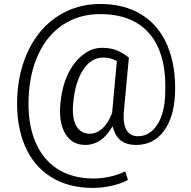

<svg xmlns="http://www.w3.org/2000/svg" viewBox="-20 -711 938 945"><path d="M841.3 -245.6Q835.4 -129.4 784.2 -63Q733.9 2.4 648.9 2.4Q563 2.4 538.6 -74.7L534.2 -89.4L525.4 -76.2Q500 -36.1 467.8 -16.6Q435.5 2.4 401.4 2.4Q368.2 2.4 343.8 -10.7Q319.3 -23.9 302.7 -50.8Q268.1 -105.5 277.3 -203.1Q284.7 -282.2 313.5 -344.2Q328.1 -375 346.4 -399.2Q364.7 -423.3 387.7 -440.9Q410.2 -458.5 433.3 -467Q456.5 -475.6 481 -475.6Q500 -475.6 517.1 -473.1Q534.2 -470.7 549.3 -465.3Q578.1 -455.6 614.3 -427.7L589.4 -161.1Q588.4 -148.4 588.4 -136.7Q588.4 -90.3 606.2 -65.4Q624 -40.5 659.2 -40.5Q688.5 -40.5 712.6 -55.2Q736.8 -69.8 754.9 -98.6Q763.7 -112.8 770.5 -129.2Q777.3 -145.5 782 -163.8Q786.6 -182.1 789.3 -202.4Q792 -222.7 793 -244.6Q802.2 -437.5 720.7 -539.1Q638.7 -641.6 472.2 -641.6Q422.4 -641.6 377.7 -629.2Q333 -616.7 293.9 -591.8Q215.8 -542 170.9 -448.2Q126.5 -355.5 121.1 -233.9Q115.2 -110.8 150.9 -20.5Q187 70.8 260.7 119.1Q335 167.5 439 167.5Q483.9 167.5 528.8 156.7Q542 153.3 554 149.7Q565.9 146 576.4 141.6Q586.9 137.2 596.2 132.3L609.9 174.3Q581.5 190.9 536.6 201.7Q487.3 213.9 437 213.9Q316.9 213.9 231 160.2Q145 106.4 102.1 5.4Q59.1 -96.7 64.9 -232.9Q70.8 -365.7 124 -471.7Q177.7 -577.1 268.6 -634.3Q314 -662.6 365.2 -677Q416.5 -691.4 474.1 -691.4Q593.8 -691.4 678.7 -637.7Q707 -620.1 730.5 -596.9Q753.9 -573.7 772.7 -545.4Q791.5 -517.1 805.2 -483.4Q847.2 -381.8 841.3 -245.6ZM340.3 -204.1Q333.5 -132.8 354 -93.8Q376 -52.7 423.3 -52.7Q429.7 -52.7 436.3 -54Q442.9 -55.2 449 -57.4Q455.1 -59.6 461.2 -62.7Q467.3 -65.9 473.1 -70.1Q479 -74.2 484.9 -79.6Q499 -92.8 510.5 -111.3Q522 -129.9 531.2 -153.8L531.7 -154.3V-155.3L532.2 -159.7L554.7 -405.8L555.2 -410.6L550.8 -412.6Q536.1 -420.4 520.8 -424.1Q505.4 -427.7 488.8 -427.7Q427.7 -427.7 388.2 -366.2Q375.5 -346.2 365.7 -321.5Q356 -296.9 349.6 -267.6Q343.3 -238.3 340.3 -204.1Z"/></svg>

Font: Shabnam Light FD
Style: Light-FD
Weight: 300
Foundry: DejaVu fonts team - Redesigned by Saber Rastikerdar - Based on Vazir font
Version: Version 5.0.0